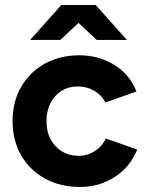

<svg xmlns="http://www.w3.org/2000/svg" viewBox="-20 -732 586 764"><path d="M298 12Q220 12 159 -21.5Q98 -55 64 -114.5Q30 -174 30 -250Q30 -327 64 -386Q98 -445 158 -478.5Q218 -512 296 -512Q371 -512 433 -475Q495 -438 523 -368L399 -324Q385 -353 355.5 -370.5Q326 -388 290 -388Q253 -388 225 -370.5Q197 -353 181 -322Q165 -291 165 -250Q165 -209 181 -178.5Q197 -148 226 -130Q255 -112 292 -112Q328 -112 357.5 -131Q387 -150 401 -181L526 -137Q497 -66 435.5 -27Q374 12 298 12ZM365 -573 225 -704V-712H361L485 -573ZM100 -573 224 -712H360V-704L220 -573Z"/></svg>

Font: Figtree
Style: Bold
Weight: 700
Designer: Erik Kennedy
Foundry: Erik Kennedy
Version: Version 2.001;gftools[0.9.30]